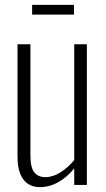

<svg xmlns="http://www.w3.org/2000/svg" viewBox="-20 -760 435 789"><path d="M143 9Q117 9 96.5 -3.5Q76 -16 64 -43.5Q52 -71 52 -117V-578H105V-123Q105 -70 121.5 -51Q138 -32 166 -32Q197 -32 228 -51.5Q259 -71 285 -102V-578H337V0H285V-68Q257 -33 220.5 -12Q184 9 143 9ZM112 -700V-740H284V-700Z"/></svg>

Font: Oswald ExtraLight
Style: Regular
Weight: 250
Designer: Vernon Adams
Foundry: Vernon Adams
Version: Version 4.103;gftools[0.9.33.dev8+g029e19f]